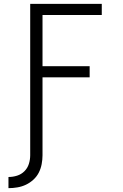

<svg xmlns="http://www.w3.org/2000/svg" viewBox="-20 -755 640 998"><path d="M24 223V165Q47 165 69 158Q91 151 107 135Q123 119 130 97Q137 75 137 52V-735H509V-677H201V-411H446V-353H201V52Q201 75 196.5 98.5Q192 122 181.5 142.5Q171 163 153.5 179Q136 195 115 205Q94 215 70.5 219Q47 223 24 223Z"/></svg>

Font: Iosevka Light Extended
Style: Regular
Weight: 300
Width: 7
Monospace: yes
Designer: Belleve Invis
Foundry: Belleve Invis
Version: Version 32.5.0; ttfautohint (v1.8.4)